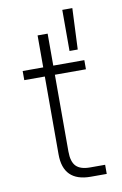

<svg xmlns="http://www.w3.org/2000/svg" viewBox="-84 -779 528 828"><g transform="rotate(-10 180.0 -365.0)"><path d="M249 -730H293L285 -550H249ZM35 -500H125V-640H169V-500H305V-460H169V-124Q169 -79 188 -59.5Q207 -40 249 -40H315V0H245Q125 0 125 -119V-460H35Z"/></g></svg>

Font: PT Root UI Web Light
Style: Regular
Weight: 300
Designer: Vitaly Kuzmin
Foundry: ParaType Ltd.
Version: Version 1.000W